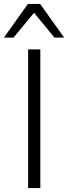

<svg xmlns="http://www.w3.org/2000/svg" viewBox="-50 -956 346 976"><path d="M0 0ZM93 0V-705H155V0ZM-30 -765 92 -936H154L276 -765H227L123 -891L19 -765Z"/></svg>

Font: Winston Light
Style: Regular
Weight: 300
Designer: Original fonts by Vernon Adams / Changes by Cristiano Sobral
Foundry: Original fonts by Vernon Adams / Changes by Cristiano Sobral
Version: Version 2.503;July 17, 2020;FontCreator 13.0.0.2655 64-bit